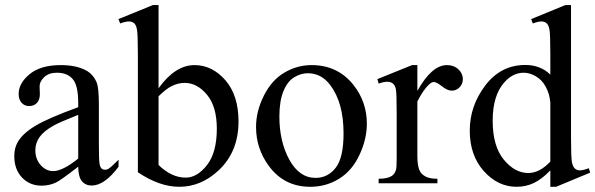

<svg xmlns="http://www.w3.org/2000/svg" viewBox="-20 -714 2319 748"><path d="M284.7 -64.5Q215.8 -11.2 198.2 -2.9Q171.9 9.3 142.1 9.3Q95.7 9.3 65.7 -22.5Q35.6 -54.2 35.6 -106Q35.6 -138.7 50.3 -162.6Q70.3 -195.8 119.9 -225.1Q169.4 -254.4 284.7 -296.4V-314Q284.7 -380.9 263.4 -405.8Q242.2 -430.7 201.7 -430.7Q170.9 -430.7 152.8 -414.1Q134.3 -397.5 134.3 -376L135.3 -347.7Q135.3 -325.2 123.8 -313Q112.3 -300.8 93.8 -300.8Q75.7 -300.8 64.2 -313.5Q52.7 -326.2 52.7 -348.1Q52.7 -390.1 95.7 -425.3Q138.7 -460.4 216.3 -460.4Q275.9 -460.4 314 -440.4Q342.8 -425.3 356.4 -393.1Q365.2 -372.1 365.2 -307.1V-155.3Q365.2 -91.3 367.7 -76.9Q370.1 -62.5 375.7 -57.6Q381.3 -52.7 388.7 -52.7Q396.5 -52.7 402.3 -56.2Q412.6 -62.5 441.9 -91.8V-64.5Q387.2 8.8 337.4 8.8Q313.5 8.8 299.3 -7.8Q285.2 -24.4 284.7 -64.5ZM284.7 -96.2V-266.6Q210.9 -237.3 189.5 -225.1Q150.9 -203.6 134.3 -180.2Q117.7 -156.7 117.7 -128.9Q117.7 -93.8 138.7 -70.6Q159.7 -47.4 187 -47.4Q224.1 -47.4 284.7 -96.2Z M597.7 -370.1Q662.6 -460.4 737.8 -460.4Q806.6 -460.4 857.9 -401.6Q909.2 -342.8 909.2 -240.7Q909.2 -121.6 830.1 -48.8Q762.2 13.7 678.7 13.7Q639.6 13.7 599.4 -0.5Q559.1 -14.6 517.1 -43V-506.3Q517.1 -582.5 513.4 -600.1Q509.8 -617.7 502 -624Q494.1 -630.4 482.4 -630.4Q468.8 -630.4 448.2 -622.6L441.4 -639.6L575.7 -694.3H597.7ZM597.7 -338.9V-71.3Q622.6 -46.9 649.2 -34.4Q675.8 -22 703.6 -22Q748 -22 786.4 -70.8Q824.7 -119.6 824.7 -212.9Q824.7 -298.8 786.4 -345Q748 -391.1 699.2 -391.1Q673.3 -391.1 647.5 -377.9Q627.9 -368.2 597.7 -338.9Z M1193.8 -460.4Q1295.4 -460.4 1356.9 -383.3Q1409.2 -317.4 1409.2 -231.9Q1409.2 -171.9 1380.4 -110.4Q1351.6 -48.8 1301 -17.6Q1250.5 13.7 1188.5 13.7Q1087.4 13.7 1027.8 -66.9Q977.5 -134.8 977.5 -219.2Q977.5 -280.8 1008.1 -341.6Q1038.6 -402.3 1088.4 -431.4Q1138.2 -460.4 1193.8 -460.4ZM1178.7 -428.7Q1152.8 -428.7 1126.7 -413.3Q1100.6 -397.9 1084.5 -359.4Q1068.4 -320.8 1068.4 -260.3Q1068.4 -162.6 1107.2 -91.8Q1146 -21 1209.5 -21Q1256.8 -21 1287.6 -60.1Q1318.4 -99.1 1318.4 -194.3Q1318.4 -313.5 1267.1 -381.8Q1232.4 -428.7 1178.7 -428.7Z M1606 -460.4V-359.9Q1662.1 -460.4 1721.2 -460.4Q1748 -460.4 1765.6 -444.1Q1783.2 -427.7 1783.2 -406.2Q1783.2 -387.2 1770.5 -374Q1757.8 -360.8 1740.2 -360.8Q1723.1 -360.8 1701.9 -377.7Q1680.7 -394.5 1670.4 -394.5Q1661.6 -394.5 1651.4 -384.8Q1629.4 -364.7 1606 -318.8V-104.5Q1606 -67.4 1615.2 -48.3Q1621.6 -35.2 1637.7 -26.4Q1653.8 -17.6 1684.1 -17.6V0H1455.1V-17.6Q1489.3 -17.6 1505.9 -28.3Q1518.1 -36.1 1522.9 -53.2Q1525.4 -61.5 1525.4 -100.6V-273.9Q1525.4 -352.1 1522.2 -366.9Q1519 -381.8 1510.5 -388.7Q1502 -395.5 1489.3 -395.5Q1474.1 -395.5 1455.1 -388.2L1450.2 -405.8L1585.4 -460.4Z M2124 -50.3Q2091.3 -16.1 2060.1 -1.2Q2028.8 13.7 1992.7 13.7Q1919.4 13.7 1864.7 -47.6Q1810.1 -108.9 1810.1 -205.1Q1810.1 -301.3 1870.6 -381.1Q1931.2 -460.9 2026.4 -460.9Q2085.4 -460.9 2124 -423.3V-505.9Q2124 -582.5 2120.4 -600.1Q2116.7 -617.7 2108.9 -624Q2101.1 -630.4 2089.4 -630.4Q2076.7 -630.4 2055.7 -622.6L2049.3 -639.6L2182.6 -694.3H2204.6V-177.2Q2204.6 -98.6 2208.3 -81.3Q2211.9 -64 2220 -57.1Q2228 -50.3 2238.8 -50.3Q2252 -50.3 2273.9 -58.6L2279.3 -41.5L2146.5 13.7H2124ZM2124 -84.5V-314.9Q2121.1 -348.1 2106.4 -375.5Q2091.8 -402.8 2067.6 -416.7Q2043.5 -430.7 2020.5 -430.7Q1977.5 -430.7 1943.8 -392.1Q1899.4 -341.3 1899.4 -243.7Q1899.4 -145 1942.4 -92.5Q1985.4 -40 2038.1 -40Q2082.5 -40 2124 -84.5Z"/></svg>

Font: Jameel Khushkhat-L
Style: Regular
Weight: 400
Version: Version 3.5